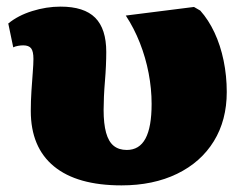

<svg xmlns="http://www.w3.org/2000/svg" viewBox="-20 -547 732 580"><path d="M347 13Q213 13 143 -44.5Q73 -102 73 -212Q73 -242 75 -272.5Q77 -303 79 -328.5Q81 -354 81 -369Q81 -392 74 -401Q67 -410 50 -410Q43 -410 34.5 -408.5Q26 -407 20 -404L5 -476Q34 -500 77 -513.5Q120 -527 163 -527Q234 -527 267.5 -493.5Q301 -460 301 -390Q301 -371 300 -348Q299 -325 297 -301.5Q295 -278 294 -255.5Q293 -233 293 -215Q293 -173 300.5 -146Q308 -119 323.5 -106.5Q339 -94 363 -94Q401 -94 419.5 -128.5Q438 -163 438 -233Q438 -279 429 -326Q420 -373 402.5 -417.5Q385 -462 360 -500L566 -526L585 -515Q610 -487 628 -448.5Q646 -410 655.5 -364Q665 -318 665 -269Q665 -184 626 -120.5Q587 -57 515 -22Q443 13 347 13Z"/></svg>

Font: Literata 18pt Black
Style: Regular
Weight: 900
Designer: Latin by Veronika Burian and Jose Scaglione. Greek by Irene Vlachou. Cyrillic by Vera Evstafieva.
Foundry: TypeTogether
Version: Version 3.103;gftools[0.9.29]